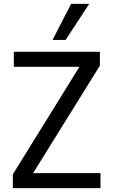

<svg xmlns="http://www.w3.org/2000/svg" viewBox="-20 -966 582 986"><path d="M46 0V-71L388 -623H51V-700H493V-629L150 -77H496V0ZM250 -761 345 -946H438L317 -761Z"/></svg>

Font: HostGroteskRegular
Style: Regular
Weight: 400
Designer: Doukan Karapınar based on Poppins by Indian Type Foundry, Jonny Pinhorn
Foundry: Element Type
Version: Version 1.001; ttfautohint (v1.8.4.7-5d5b)